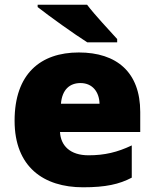

<svg xmlns="http://www.w3.org/2000/svg" viewBox="-20 -786 658 816"><path d="M350 -766H140V-756C188 -718 297 -640 351 -606H478V-620C445 -657 384 -721 350 -766ZM315 -563C152 -563 42 -472 42 -273C42 -76 166 10 333 10C429 10 487 -3 540 -31V-168C479 -139 425 -126 356 -126C278 -126 238 -167 235 -225H576V-310C576 -479 476 -563 315 -563ZM322 -433C374 -433 402 -394 403 -345H239C244 -406 277 -433 322 -433Z"/></svg>

Font: Noto Sans Gujarati Black
Style: Regular
Weight: 900
Designer: Jelle Bosma - Monotype Design Team, Universal Thirst
Foundry: Monotype Imaging Inc.
Version: Version 2.106